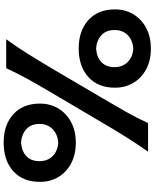

<svg xmlns="http://www.w3.org/2000/svg" viewBox="84 -930 859 1068"><g transform="rotate(90 514.0 -395.5)"><path d="M249 -403.3Q150.9 -403.3 91.3 -457Q31.7 -510.7 31.7 -605Q31.7 -662.1 58.8 -707.3Q85.9 -752.4 135 -778.6Q184.1 -804.7 250 -804.7Q315.9 -804.7 364.7 -778.6Q413.6 -752.4 440.4 -707.3Q467.3 -662.1 467.3 -605Q467.3 -510.7 408 -457Q348.6 -403.3 249 -403.3ZM197.8 0Q241.7 -61 278.8 -120.1Q315.9 -179.2 360.4 -254.4L521.5 -528.3Q566.9 -605.5 601.1 -665.8Q635.3 -726.1 664.1 -789.1H823.2Q778.8 -726.1 741.2 -665.8Q703.6 -605.5 658.2 -528.3L496.6 -254.4Q452.1 -179.2 419.4 -120.1Q386.7 -61 358.9 0ZM249.5 -500Q297.4 -503.4 325.2 -529.8Q353 -556.2 353 -603Q353 -646.5 325.2 -675Q297.4 -703.6 250 -707Q202.6 -703.6 174.6 -675.5Q146.5 -647.5 146.5 -603Q146.5 -556.2 175 -529.8Q203.6 -503.4 249.5 -500ZM772.5 14.2Q674.3 14.2 615 -39.6Q555.7 -93.3 555.7 -187.5Q555.7 -244.6 582.8 -289.8Q609.9 -335 658.7 -361.1Q707.5 -387.2 773.4 -387.2Q839.4 -387.2 888.4 -361.1Q937.5 -335 964.4 -289.8Q991.2 -244.6 991.2 -187.5Q991.2 -93.3 931.9 -39.6Q872.6 14.2 772.5 14.2ZM772.5 -82.5Q820.3 -85.9 848.1 -112.1Q876 -138.2 876 -185.5Q876 -229 848.4 -257.6Q820.8 -286.1 773.4 -289.6Q726.1 -286.1 697.5 -257.8Q668.9 -229.5 668.9 -185.5Q668.9 -138.2 697.8 -112.1Q726.6 -85.9 772.5 -82.5Z"/></g></svg>

Font: Pinar-FD Bold
Style: Regular
Weight: 700
Designer: Amin Abedi
Version: Version 3.000